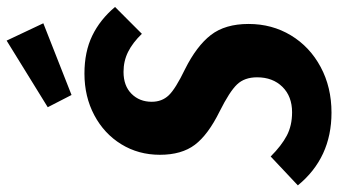

<svg xmlns="http://www.w3.org/2000/svg" viewBox="-262 -744 996 565"><g transform="rotate(-90 235.5 -461.0)"><path d="M498 -620 419 -541Q393 -568 366 -581.5Q339 -595 307 -595Q266 -595 242.5 -571.5Q219 -548 219 -512Q219 -482 238 -462Q257 -442 315 -414Q383 -380 415.5 -338Q448 -296 448 -227Q448 -158 414.5 -102.5Q381 -47 321.5 -15Q262 17 187 17Q54 17 -27 -82L58 -162Q90 -130 119.5 -114.5Q149 -99 188 -99Q235 -99 263 -127.5Q291 -156 291 -202Q291 -239 270 -261Q249 -283 191 -312Q122 -346 92.5 -385Q63 -424 63 -488Q63 -551 94 -601.5Q125 -652 179.5 -681Q234 -710 302 -710Q366 -710 413.5 -687Q461 -664 498 -620ZM399 -939 450 -831 239 -748 203 -818Z"/></g></svg>

Font: Fira Sans Extra Condensed
Style: Bold Italic
Weight: 700
Width: 3
Italic angle: -8°
Designer: Carrois Corporate & Edenspiekermann AG
Foundry: Carrois Corporate GbR & Edenspiekermann AG
Version: Version 4.203